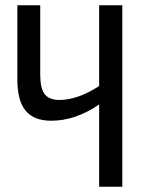

<svg xmlns="http://www.w3.org/2000/svg" viewBox="-20 -710 551 730"><path d="M445 -690V0H357V-313Q267 -251 175 -251Q109 -251 77.5 -289Q46 -327 46 -407V-690H133V-425Q133 -374 150 -352Q167 -330 206 -330Q276 -330 357 -383V-690Z"/></svg>

Font: exo2condensed_r
Style: Regular
Weight: 400
Width: 3
Designer: Natanael Gama
Version: Version 1.001;PS 001.001;hotconv 1.0.70;makeotf.lib2.5.58329